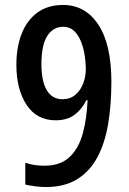

<svg xmlns="http://www.w3.org/2000/svg" viewBox="-20 -744 520 774"><path d="M429 -414Q429 -322 416 -244.5Q403 -167 372.5 -110Q342 -53 291 -21.5Q240 10 164 10Q145 10 121.5 7Q98 4 82 0V-88Q116 -76 159 -76Q224 -76 261 -111.5Q298 -147 314 -207Q330 -267 333 -340H328Q310 -303 280 -281Q250 -259 205 -259Q128 -259 87 -321.5Q46 -384 46 -483Q46 -554 67.5 -608.5Q89 -663 131 -693.5Q173 -724 234 -724Q324 -724 376.5 -644.5Q429 -565 429 -414ZM235 -636Q194 -636 170.5 -599Q147 -562 147 -485Q147 -417 168.5 -380.5Q190 -344 232 -344Q263 -344 284 -362Q305 -380 315.5 -408Q326 -436 326 -466Q326 -491 321.5 -520.5Q317 -550 306.5 -576.5Q296 -603 278.5 -619.5Q261 -636 235 -636Z"/></svg>

Font: Avrile Sans Condensed Medium
Style: Regular
Weight: 500
Width: 3
Designer: Monotype Design Team
Foundry: Monotype Imaging Inc.
Version: Version 2.001;September 10, 2019;FontCreator 11.5.0.2425 64-